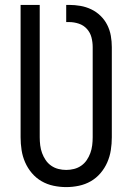

<svg xmlns="http://www.w3.org/2000/svg" viewBox="-20 -755 540 783"><path d="M250 8Q224 8 198 2.5Q172 -3 149.5 -16Q127 -29 110 -49Q93 -69 82.5 -93Q72 -117 68 -143Q64 -169 64 -195V-735H142V-195Q142 -179 144 -162.5Q146 -146 151.5 -131Q157 -116 166 -102.5Q175 -89 188.5 -79.5Q202 -70 218 -66Q234 -62 250 -62Q266 -62 282 -66Q298 -70 311.5 -79.5Q325 -89 334 -102.5Q343 -116 348.5 -131Q354 -146 356 -162.5Q358 -179 358 -195V-563Q358 -583 353 -602.5Q348 -622 334.5 -637Q321 -652 301.5 -658.5Q282 -665 262 -665H250V-735H262Q285 -735 308 -731Q331 -727 352 -717Q373 -707 390 -690.5Q407 -674 417.5 -653Q428 -632 432 -609Q436 -586 436 -563V-195Q436 -169 432 -143Q428 -117 417.5 -93Q407 -69 390 -49Q373 -29 350.5 -16Q328 -3 302 2.5Q276 8 250 8Z"/></svg>

Font: Iosevka Curly
Style: Regular
Weight: 400
Monospace: yes
Designer: Belleve Invis
Foundry: Belleve Invis
Version: Version 22.1.2; ttfautohint (v1.8.4)